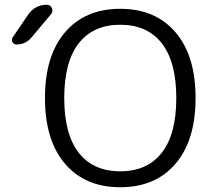

<svg xmlns="http://www.w3.org/2000/svg" viewBox="-20 -777 877 807"><path d="M311 -135Q372 -57 485.5 -57Q599 -57 660 -135Q721 -213 721 -365Q721 -517 660 -595Q599 -673 485.5 -673Q372 -673 311 -595Q250 -517 250 -365Q250 -213 311 -135ZM253.5 -641.5Q338 -740 485.5 -740Q633 -740 717.5 -641.5Q802 -543 802 -365Q802 -187 717.5 -88.5Q633 10 485.5 10Q338 10 253.5 -88.5Q169 -187 169 -365Q169 -543 253.5 -641.5ZM50 -590Q38 -590 32.5 -600.5Q27 -611 34 -621L98 -715Q127 -757 177 -757Q192 -757 198 -743Q204 -729 195 -718L112 -619Q87 -590 50 -590Z"/></svg>

Font: Rounded Mplus 1c
Style: Regular
Weight: 400
Version: Version 1.059.20150529